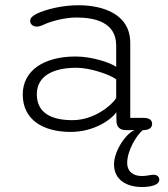

<svg xmlns="http://www.w3.org/2000/svg" viewBox="-20 -508 659 751"><path d="M474 1H507.5C477 9.5 426 79 426 135C426 197 477.5 223.5 535 223.5C566.5 223.5 603 217 603 195C603 184 595 175.5 580 175.5C575.5 175.5 569.5 176.5 563.5 177.5C555 179.5 544 180.5 534.5 180.5C504 180.5 477.5 165.5 477.5 129C477.5 80 516 17.5 539 1C563.5 1 575 -8.5 575 -23.5C575 -38.5 563.5 -47 541.5 -47H489.5V-340C489.5 -455 379.5 -487.5 287 -487.5C221 -487.5 160 -471 125 -455C109 -447 98 -438.5 98 -426.5C98 -413.5 108.5 -404 124 -404C130.5 -404 139 -406 148.5 -410.5C179 -425 233 -439.5 278.5 -439.5C348.5 -439.5 434.5 -422.5 434.5 -330V-246.5C412 -263 339.5 -287 276 -287C152 -287 69 -232.5 69 -138.5C69 -39 149 8 256.5 8C347 8 414.5 -39 435 -69L435.5 -32C437 -11.5 448 1 474 1ZM434.5 -197.5V-124C414 -93 346 -38 263.5 -38C185 -38 124 -63.5 124 -139.5C124 -209 185 -243 279.5 -243C331 -243 409.5 -217 434.5 -197.5Z"/></svg>

Font: RTM Light Light
Style: Regular
Weight: 300
Designer: after Tyler Finck
Foundry: An Endless Supply
Version: Version 1.000;Glyphs 3.2.1 (3258)